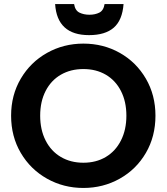

<svg xmlns="http://www.w3.org/2000/svg" viewBox="-20 -924 825 951"><path d="M347 -904Q352 -872 373.5 -861.5Q395 -851 423 -851Q451 -851 472 -861.5Q493 -872 498 -904H592Q586 -824 543.5 -787Q501 -750 421 -750Q263 -750 253 -904ZM393 7Q295 7 213 -39Q131 -85 83 -166.5Q35 -248 35 -351Q35 -453 83 -534.5Q131 -616 213 -662Q295 -708 393 -708Q492 -708 573.5 -662Q655 -616 702.5 -534.5Q750 -453 750 -351Q750 -248 702.5 -166.5Q655 -85 573 -39Q491 7 393 7ZM393 -118Q456 -118 504 -146.5Q552 -175 579 -228Q606 -281 606 -351Q606 -421 579 -473.5Q552 -526 504 -554Q456 -582 393 -582Q330 -582 281.5 -554Q233 -526 206 -473.5Q179 -421 179 -351Q179 -281 206 -228Q233 -175 281.5 -146.5Q330 -118 393 -118Z"/></svg>

Font: Fz Poppins SemBd
Style: Regular
Weight: 600
Designer: Ninad Kale (Devanagari), Jonny Pinhorn (Latin)
Foundry: Indian Type Foundry
Version: Vit hóa bi Vntype.Com & FontZin.Com